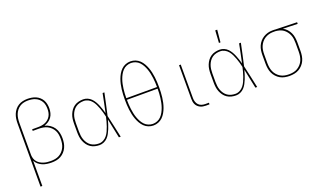

<svg xmlns="http://www.w3.org/2000/svg" viewBox="-87 -1322 3574 2115"><g transform="rotate(-20 1700.0 -264.5)"><path d="M99 215V-525Q99 -553 103 -580.5Q107 -608 117.5 -633.5Q128 -659 145.5 -680.5Q163 -702 186.5 -716.5Q210 -731 237.5 -737Q265 -743 292 -743Q317 -743 342 -739Q367 -735 390 -725Q413 -715 432 -698Q451 -681 463 -659.5Q475 -638 480 -613Q485 -588 485 -564Q485 -536 478.5 -509.5Q472 -483 456.5 -461Q441 -439 418 -424Q395 -409 369 -401Q401 -393 429 -374.5Q457 -356 475.5 -329Q494 -302 501.5 -269.5Q509 -237 509 -204Q509 -176 504.5 -148.5Q500 -121 488 -95.5Q476 -70 457 -49.5Q438 -29 413.5 -15.5Q389 -2 361.5 3Q334 8 306 8Q279 8 251.5 4Q224 0 199 -10.5Q174 -21 153 -39Q132 -57 120 -82V215ZM303 -11Q328 -11 353.5 -15.5Q379 -20 401 -32Q423 -44 440.5 -63Q458 -82 469 -105Q480 -128 484 -153.5Q488 -179 488 -204Q488 -229 484 -254Q480 -279 468.5 -301.5Q457 -324 438.5 -342Q420 -360 397.5 -371Q375 -382 350 -386.5Q325 -391 300 -391H228V-410H300Q321 -410 342.5 -413.5Q364 -417 383.5 -425.5Q403 -434 419 -448.5Q435 -463 445.5 -481.5Q456 -500 460 -521Q464 -542 464 -563Q464 -586 460 -608Q456 -630 445 -649.5Q434 -669 417 -684Q400 -699 379.5 -708Q359 -717 337 -720.5Q315 -724 292 -724Q267 -724 242.5 -718.5Q218 -713 197 -699.5Q176 -686 160.5 -666Q145 -646 136 -623Q127 -600 123.5 -575Q120 -550 120 -525V-146Q121 -124 128 -103.5Q135 -83 148.5 -67Q162 -51 180.5 -40Q199 -29 219 -22.5Q239 -16 260.5 -13.5Q282 -11 303 -11Z M868 8Q841 8 814 1.5Q787 -5 764.5 -20Q742 -35 726 -57Q710 -79 700 -104Q690 -129 686.5 -156Q683 -183 683 -210V-310Q683 -337 686.5 -364Q690 -391 700 -416Q710 -441 726 -463Q742 -485 764.5 -500Q787 -515 814 -521.5Q841 -528 868 -528Q894 -528 918.5 -517.5Q943 -507 961.5 -488Q980 -469 993 -446.5Q1006 -424 1016 -400Q1026 -376 1034 -351Q1042 -326 1049 -301Q1061 -355 1072 -410Q1083 -465 1094 -520H1115Q1101 -456 1087.5 -391.5Q1074 -327 1059 -263Q1075 -198 1088.5 -132Q1102 -66 1117 0H1096Q1084 -56 1072.5 -112.5Q1061 -169 1049 -226Q1042 -200 1034 -174.5Q1026 -149 1016 -124.5Q1006 -100 993.5 -76.5Q981 -53 962.5 -33.5Q944 -14 919 -3Q894 8 868 8ZM868 -11Q895 -11 920 -24.5Q945 -38 962 -59.5Q979 -81 990.5 -106.5Q1002 -132 1011 -157.5Q1020 -183 1027 -209.5Q1034 -236 1040 -263Q1034 -289 1027 -315Q1020 -341 1010.5 -366.5Q1001 -392 989.5 -416.5Q978 -441 961 -462Q944 -483 919.5 -496Q895 -509 868 -509Q843 -509 819 -503Q795 -497 775 -483Q755 -469 741 -449Q727 -429 718.5 -406Q710 -383 707 -358.5Q704 -334 704 -310V-210Q704 -186 707 -161.5Q710 -137 718.5 -114Q727 -91 741 -71Q755 -51 775 -37Q795 -23 819 -17Q843 -11 868 -11Z M1500 8Q1470 8 1442 -3Q1414 -14 1393 -34.5Q1372 -55 1357 -81Q1342 -107 1332 -134.5Q1322 -162 1315.5 -191Q1309 -220 1305.5 -249.5Q1302 -279 1300.5 -308.5Q1299 -338 1299 -368Q1299 -397 1300.5 -426.5Q1302 -456 1305.5 -485.5Q1309 -515 1315.5 -544Q1322 -573 1332 -600.5Q1342 -628 1357 -654Q1372 -680 1393 -700.5Q1414 -721 1442 -732Q1470 -743 1500 -743Q1530 -743 1558 -732Q1586 -721 1607 -700.5Q1628 -680 1643 -654Q1658 -628 1668 -600.5Q1678 -573 1684.5 -544Q1691 -515 1694.5 -485.5Q1698 -456 1699.5 -426.5Q1701 -397 1701 -367Q1701 -338 1699.5 -308.5Q1698 -279 1694.5 -249.5Q1691 -220 1684.5 -191Q1678 -162 1668 -134.5Q1658 -107 1643 -81Q1628 -55 1607 -34.5Q1586 -14 1558 -3Q1530 8 1500 8ZM1680 -377Q1680 -404 1678.5 -431Q1677 -458 1673.5 -485Q1670 -512 1664.5 -538.5Q1659 -565 1650 -590.5Q1641 -616 1628 -640Q1615 -664 1596.5 -683.5Q1578 -703 1552.5 -713.5Q1527 -724 1500 -724Q1473 -724 1447.5 -713.5Q1422 -703 1403.5 -683.5Q1385 -664 1372 -640Q1359 -616 1350 -590.5Q1341 -565 1335.5 -538.5Q1330 -512 1326.5 -485Q1323 -458 1321.5 -431Q1320 -404 1320 -377ZM1500 -11Q1527 -11 1552.5 -21.5Q1578 -32 1596.5 -51.5Q1615 -71 1628 -95Q1641 -119 1650 -144.5Q1659 -170 1664.5 -196.5Q1670 -223 1673.5 -250Q1677 -277 1678.5 -304Q1680 -331 1680 -358H1320Q1320 -331 1321.5 -304Q1323 -277 1326.5 -250Q1330 -223 1335.5 -196.5Q1341 -170 1350 -144.5Q1359 -119 1372 -95Q1385 -71 1403.5 -51.5Q1422 -32 1447.5 -21.5Q1473 -11 1500 -11Z M2158 0H2116Q2099 0 2082 -3Q2065 -6 2050 -13.5Q2035 -21 2022.5 -33Q2010 -45 2002.5 -60.5Q1995 -76 1992.5 -92.5Q1990 -109 1990 -126V-520H2010V-126Q2010 -105 2016.5 -84Q2023 -63 2037.5 -47.5Q2052 -32 2073 -25.5Q2094 -19 2116 -19H2158Z M2468 8Q2441 8 2414 1.5Q2387 -5 2364.5 -20Q2342 -35 2326 -57Q2310 -79 2300 -104Q2290 -129 2286.5 -156Q2283 -183 2283 -210V-310Q2283 -337 2286.5 -364Q2290 -391 2300 -416Q2310 -441 2326 -463Q2342 -485 2364.5 -500Q2387 -515 2414 -521.5Q2441 -528 2468 -528Q2494 -528 2518.5 -517.5Q2543 -507 2561.5 -488Q2580 -469 2593 -446.5Q2606 -424 2616 -400Q2626 -376 2634 -351Q2642 -326 2649 -301Q2661 -355 2672 -410Q2683 -465 2694 -520H2715Q2701 -456 2687.5 -391.5Q2674 -327 2659 -263Q2675 -198 2688.5 -132Q2702 -66 2717 0H2696Q2684 -56 2672.5 -112.5Q2661 -169 2649 -226Q2642 -200 2634 -174.5Q2626 -149 2616 -124.5Q2606 -100 2593.5 -76.5Q2581 -53 2562.5 -33.5Q2544 -14 2519 -3Q2494 8 2468 8ZM2468 -11Q2495 -11 2520 -24.5Q2545 -38 2562 -59.5Q2579 -81 2590.5 -106.5Q2602 -132 2611 -157.5Q2620 -183 2627 -209.5Q2634 -236 2640 -263Q2634 -289 2627 -315Q2620 -341 2610.5 -366.5Q2601 -392 2589.5 -416.5Q2578 -441 2561 -462Q2544 -483 2519.5 -496Q2495 -509 2468 -509Q2443 -509 2419 -503Q2395 -497 2375 -483Q2355 -469 2341 -449Q2327 -429 2318.5 -406Q2310 -383 2307 -358.5Q2304 -334 2304 -310V-210Q2304 -186 2307 -161.5Q2310 -137 2318.5 -114Q2327 -91 2341 -71Q2355 -51 2375 -37Q2395 -23 2419 -17Q2443 -11 2468 -11ZM2487 -600 2496 -744H2519L2505 -600Z M3096 8Q3068 8 3039.5 2.5Q3011 -3 2986.5 -17Q2962 -31 2942.5 -52.5Q2923 -74 2911.5 -99.5Q2900 -125 2895.5 -153.5Q2891 -182 2891 -210V-310Q2891 -337 2895 -364.5Q2899 -392 2910 -417Q2921 -442 2939 -463Q2957 -484 2980.5 -498.5Q3004 -513 3030.5 -520.5Q3057 -528 3084 -528H3100Q3105 -528 3109 -528Q3113 -528 3118 -527L3374 -520V-501L3202 -506Q3228 -493 3248 -471Q3268 -449 3280 -423Q3292 -397 3296.5 -368Q3301 -339 3301 -310V-210Q3301 -182 3296.5 -153.5Q3292 -125 3280.5 -99.5Q3269 -74 3249.5 -52.5Q3230 -31 3205.5 -17Q3181 -3 3152.5 2.5Q3124 8 3096 8ZM3096 -11Q3122 -11 3147.5 -16Q3173 -21 3195 -34Q3217 -47 3234.5 -66.5Q3252 -86 3262 -109.5Q3272 -133 3276 -158.5Q3280 -184 3280 -210V-310Q3280 -334 3277 -358Q3274 -382 3265 -404.5Q3256 -427 3241 -446.5Q3226 -466 3206.5 -480Q3187 -494 3163.5 -500.5Q3140 -507 3116 -509H3086Q3061 -509 3037 -502Q3013 -495 2992 -482Q2971 -469 2955 -449.5Q2939 -430 2929 -407Q2919 -384 2915.5 -359.5Q2912 -335 2912 -310V-210Q2912 -184 2916 -158.5Q2920 -133 2930 -109.5Q2940 -86 2957.5 -66.5Q2975 -47 2997 -34Q3019 -21 3044.5 -16Q3070 -11 3096 -11Z"/></g></svg>

Font: Iosevka Aile Thin
Style: Regular
Weight: 100
Designer: Belleve Invis
Foundry: Belleve Invis
Version: Version 31.1.0; ttfautohint (v1.8.4)